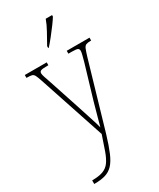

<svg xmlns="http://www.w3.org/2000/svg" viewBox="-248 -840 953 1154"><g transform="rotate(-30 228.5 -263.0)"><path d="M42 215Q89 215 117.5 204.5Q146 194 163.5 170Q181 146 196 104.5Q211 63 231 2L78 -458Q69 -485 62.5 -497.5Q56 -510 45 -513Q34 -516 10 -516H8V-536H160V-516H151Q117 -516 107.5 -511.5Q98 -507 98 -495Q98 -486 104 -468Q110 -450 121 -418L186 -221Q204 -164 220.5 -114.5Q237 -65 244 -36Q251 -65 262.5 -104Q274 -143 287 -192L356 -424Q362 -447 367 -465.5Q372 -484 372 -494Q372 -505 364.5 -510.5Q357 -516 323 -516H299V-536H457V-516H453Q432 -516 421.5 -511.5Q411 -507 404.5 -491.5Q398 -476 388 -443L254 16Q233 86 214 130.5Q195 175 172.5 198.5Q150 222 119 231Q88 240 43 240H42ZM211 -619Q233 -659 253.5 -695.5Q274 -732 286 -766H330V-756Q320 -739 300 -712Q280 -685 257.5 -656.5Q235 -628 215 -606H211Z"/></g></svg>

Font: Noto Serif Tamil Condensed Thin
Style: Regular
Weight: 100
Width: 3
Designer: Indian Type Foundry, Tom Grace, and the Monotype Design Team
Foundry: Monotype Imaging Inc.
Version: Version 2.004; ttfautohint (v1.8.4.7-5d5b)